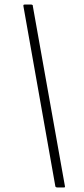

<svg xmlns="http://www.w3.org/2000/svg" viewBox="-20 -762 368 842"><path d="M231 60Q222 60 222 51L83 -733Q82 -738 83 -740Q84 -742 88 -742H117Q120 -742 122.5 -740Q125 -738 124 -735L265 56Q265 58 264.5 59Q264 60 260 60H231Z"/></svg>

Font: Libre Franklin Thin
Style: Italic
Weight: 100
Italic angle: -8°
Designer: Pablo Impallari, Rodrigo Fuenzalida, Nhung Nguyen
Foundry: Impallari Type
Version: Version 3.000